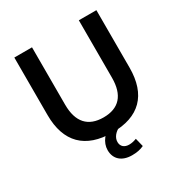

<svg xmlns="http://www.w3.org/2000/svg" viewBox="-199 -840 1123 1180"><g transform="rotate(-30 362.0 -250.0)"><path d="M362.7 9.8C552.9 9.8 652.9 -90.2 652.9 -283.3V-691.2H528.4V-284.3C528.4 -159.8 471.6 -98 362.7 -98C253.9 -98 196.1 -159.8 196.1 -284.3V-691.2H70.6V-283.3C70.6 -90.2 172.5 9.8 362.7 9.8ZM398 191.2C431.4 191.2 456.9 186.3 482.4 174.5L467.6 114.7C449 121.6 433.3 125.5 414.7 125.5C383.3 125.5 359.8 108.8 359.8 75.5C359.8 42.2 386.3 13.7 418.6 0L382.4 -41.2C321.6 -15.7 282.4 34.3 282.4 89.2C282.4 152 325.5 191.2 398 191.2Z"/></g></svg>

Font: LL Pando Sans
Style: Bold
Weight: 700
Designer: Joshua Smith
Foundry: Joshua Smith
Version: Version 1.000;Glyphs 3.2.1 (3258)